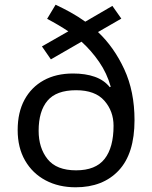

<svg xmlns="http://www.w3.org/2000/svg" viewBox="-20 -785 645 815"><path d="M216 -765Q248 -750 280.5 -732Q313 -714 342 -693L457 -760L495 -706L396 -649Q464 -585 507.5 -491Q551 -397 551 -275Q551 -133 484 -61.5Q417 10 301 10Q229 10 173.5 -19.5Q118 -49 86.5 -103.5Q55 -158 55 -233Q55 -308 84 -361.5Q113 -415 165.5 -444Q218 -473 290 -473Q343 -473 382.5 -459Q422 -445 446 -415L450 -417Q434 -474 401 -522Q368 -570 326 -608L196 -533L158 -588L270 -652Q249 -666 226 -679.5Q203 -693 180 -705ZM303 -402Q219 -402 181.5 -357.5Q144 -313 144 -230Q144 -157 182 -109.5Q220 -62 303 -62Q386 -62 424 -110.5Q462 -159 462 -251Q462 -313 423 -357.5Q384 -402 303 -402Z"/></svg>

Font: Noto Sans Hanifi Rohingya
Style: Regular
Weight: 400
Designer: Monotype Design Team and DaltonMaag
Foundry: Google LLC
Version: Version 2.101